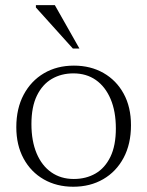

<svg xmlns="http://www.w3.org/2000/svg" viewBox="-20 -700 560 730"><path d="M260.5 -19.5Q307 -19.5 343 -40.2Q379 -61 399.8 -103.8Q420.5 -146.5 420.5 -211.5Q420.5 -276.5 400.5 -323.5Q380.5 -370.5 344.5 -395.8Q308.5 -421 259 -421Q213 -421 177 -400Q141 -379 120.2 -336.2Q99.5 -293.5 99.5 -228.5Q99.5 -164 119.2 -117Q139 -70 175.2 -44.8Q211.5 -19.5 260.5 -19.5ZM258.5 10Q195.5 10 146.5 -18Q97.5 -46 69.8 -97Q42 -148 42 -216.5Q42 -287.5 70 -340Q98 -392.5 147.2 -421.5Q196.5 -450.5 261 -450.5Q324.5 -450.5 373.5 -422.5Q422.5 -394.5 450.2 -343.8Q478 -293 478 -224Q478 -152.5 450 -100Q422 -47.5 372.5 -18.8Q323 10 258.5 10ZM282 -515.5H257L116.5 -671.5V-680.5H188.5Z"/></svg>

Font: Newsreader 16pt 16pt Light
Style: Regular
Weight: 300
Version: Version 1.003